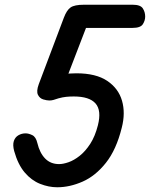

<svg xmlns="http://www.w3.org/2000/svg" viewBox="-20 -792 634 812"><path d="M222 0Q186 0 149.5 -14.5Q113 -29 84.5 -62.5Q56 -96 40 -153Q33 -179 38.5 -195.5Q44 -212 58 -220Q72 -228 88 -228Q101 -228 116.5 -220.5Q132 -213 138 -187Q148 -145 171 -121.5Q194 -98 230 -98Q247 -98 270 -106Q293 -114 317 -133Q341 -152 361.5 -183.5Q382 -215 394 -262Q410 -325 384 -354.5Q358 -384 292 -384Q275 -384 260 -382.5Q245 -381 227 -376Q215 -372 206.5 -369.5Q198 -367 189 -367Q178 -367 163 -371.5Q148 -376 140.5 -391Q133 -406 144 -436L250 -717Q262 -749 278.5 -760.5Q295 -772 335 -772H541Q574 -772 584 -756.5Q594 -741 594 -722Q594 -705 584 -689.5Q574 -674 541 -674H319L353 -698L246 -420L189 -465Q214 -474 244.5 -478Q275 -482 303 -482Q386 -482 433.5 -450Q481 -418 496 -366Q511 -314 495 -252Q472 -159 428 -103.5Q384 -48 329.5 -24Q275 0 222 0Z"/></svg>

Font: Edu TAS Beginner SemiBold
Style: Regular
Weight: 600
Version: Version 1.003